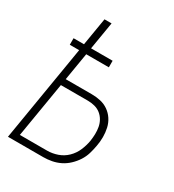

<svg xmlns="http://www.w3.org/2000/svg" viewBox="-178 -838 855 941"><g transform="rotate(30 250.0 -367.5)"><path d="M13 0 103 -542H50V-579H109L135 -735H175L149 -579H271V-542H143L117 -386H264Q290 -386 314.5 -380.5Q339 -375 359 -361Q379 -347 392.5 -326.5Q406 -306 411.5 -281.5Q417 -257 417 -231Q417 -205 412 -179Q408 -156 401 -132.5Q394 -109 380.5 -88Q367 -67 348 -49Q329 -31 306.5 -20Q284 -9 260 -4.5Q236 0 213 0ZM213 -37Q242 -37 271 -47Q300 -57 322 -78.5Q344 -100 356 -128Q368 -156 373 -185Q376 -205 376.5 -225Q377 -245 373.5 -264Q370 -283 360.5 -299.5Q351 -316 336.5 -327.5Q322 -339 303 -344Q284 -349 264 -349H111L59 -37Z"/></g></svg>

Font: Iosevka SS04 XLt Obl
Style: Regular
Weight: 200
Italic angle: -9°
Monospace: yes
Designer: Belleve Invis
Foundry: Belleve Invis
Version: Version 19.0.0; ttfautohint (v1.8.4)